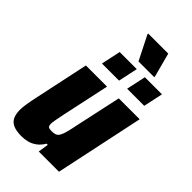

<svg xmlns="http://www.w3.org/2000/svg" viewBox="-264 -952 1040 1040"><g transform="rotate(45 256.0 -431.5)"><path d="M125 8Q84 8 60.5 -2.5Q37 -13 27 -34.5Q17 -56 17 -88Q17 -107 21.5 -135Q26 -163 33 -195L100 -510H262L204 -240Q197 -207 193 -185Q189 -163 189 -152Q189 -141 192.5 -135.5Q196 -130 203.5 -128.5Q211 -127 222 -127Q239 -127 249.5 -131.5Q260 -136 267.5 -149Q275 -162 281.5 -187Q288 -212 296 -252L352 -510H512L404 0H249L258 -60H249Q233 -33 212 -18Q191 -3 169 2.5Q147 8 125 8ZM347 -579 371 -691H502L478 -579ZM154 -579 178 -691H309L285 -579ZM286 -727 216 -866 217 -871H370L407 -732L406 -727Z"/></g></svg>

Font: Saira SemiCondensed ExtraBold
Style: Italic
Weight: 800
Width: 4
Italic angle: -12°
Designer: Hector Gatti with collaboration of the Omnibus-Type team
Foundry: Omnibus-Type
Version: Version 1.101